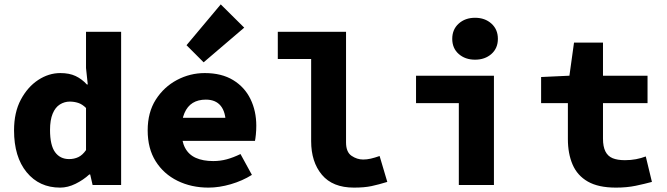

<svg xmlns="http://www.w3.org/2000/svg" viewBox="-20 -843 3040 875"><path d="M254 12Q159 12 101.5 -58Q44 -128 44 -249Q44 -331 75 -389Q106 -447 154 -478.5Q202 -510 255 -510Q296 -510 324.5 -496.5Q353 -483 376 -458H380L372 -533V-698H532V0H402L391 -48H387Q360 -23 324.5 -5.5Q289 12 254 12ZM295 -118Q318 -118 337 -127Q356 -136 372 -159V-351Q355 -368 336.5 -374Q318 -380 298 -380Q274 -380 253 -367Q232 -354 220 -325Q208 -296 208 -251Q208 -181 231 -149.5Q254 -118 295 -118Z M930 12Q852 12 789 -19Q726 -50 689.5 -108Q653 -166 653 -249Q653 -331 690 -389Q727 -447 786.5 -478.5Q846 -510 913 -510Q990 -510 1042.5 -478Q1095 -446 1121.5 -391.5Q1148 -337 1148 -270Q1148 -249 1146 -229.5Q1144 -210 1142 -201H772V-306H1032L1009 -277Q1009 -332 986 -360.5Q963 -389 918 -389Q883 -389 858.5 -374Q834 -359 820.5 -327.5Q807 -296 807 -249Q807 -200 823.5 -169Q840 -138 872.5 -123.5Q905 -109 952 -109Q984 -109 1013.5 -117Q1043 -125 1076 -141L1128 -46Q1085 -19 1032 -3.5Q979 12 930 12ZM908 -559 830 -637 986 -823 1093 -717Z M1593 12Q1496 12 1447 -46.5Q1398 -105 1398 -200V-574H1246V-698H1557V-194Q1557 -150 1582 -133Q1607 -116 1635 -116Q1652 -116 1669.5 -120Q1687 -124 1710 -132L1745 -14Q1706 -2 1673.5 5Q1641 12 1593 12Z M2071 0V-373H1876V-498H2231V0ZM2145 -571Q2100 -571 2070.5 -597Q2041 -623 2041 -666Q2041 -709 2070.5 -735.5Q2100 -762 2145 -762Q2190 -762 2219.5 -735.5Q2249 -709 2249 -666Q2249 -623 2219.5 -597Q2190 -571 2145 -571Z M2787 12Q2707 12 2659 -15.5Q2611 -43 2589.5 -93Q2568 -143 2568 -209V-373H2446V-492L2575 -498L2596 -649H2728V-498H2931V-373H2728V-211Q2728 -175 2739 -153Q2750 -131 2772 -122Q2794 -113 2828 -113Q2855 -113 2878.5 -117.5Q2902 -122 2923 -130L2951 -14Q2918 -5 2877.5 3.5Q2837 12 2787 12Z"/></svg>

Font: Source Code Pro ExtraLight ExtraBold
Style: Regular
Weight: 800
Monospace: yes
Version: Version 1.018;hotconv 1.0.116;makeotfexe 2.5.65601